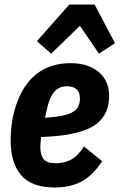

<svg xmlns="http://www.w3.org/2000/svg" viewBox="-20 -816 528 848"><path d="M222 12Q119 12 73 -42.5Q27 -97 27 -197Q27 -220 29.5 -247Q32 -274 36 -295Q53 -374 86.5 -427.5Q120 -481 171.5 -509Q223 -537 292 -537Q331 -537 362 -527Q393 -517 415.5 -498.5Q438 -480 450 -453Q462 -426 462 -392Q462 -356 451 -328Q440 -300 417.5 -278.5Q395 -257 359.5 -243Q324 -229 275 -221Q226 -213 162 -211Q161 -202 159.5 -189Q158 -176 158 -168Q158 -132 172.5 -113.5Q187 -95 226 -95Q263 -95 293 -110.5Q323 -126 351 -169L431 -104Q389 -40 339.5 -14Q290 12 222 12ZM275 -435Q251 -435 234 -423.5Q217 -412 205.5 -388.5Q194 -365 186 -329L179 -296Q227 -299 257 -305.5Q287 -312 303.5 -322.5Q320 -333 326.5 -347.5Q333 -362 333 -380Q333 -409 318 -422Q303 -435 275 -435ZM286 -796H398L488 -625L417 -579L333 -702L206 -579L143 -634Z"/></svg>

Font: IBM Plex Sans Condensed
Style: Bold Italic
Weight: 700
Width: 3
Italic angle: -11.31°
Designer: Mike Abbink, Paul van der Laan, Pieter van Rosmalen
Foundry: Bold Monday
Version: Version 3.201